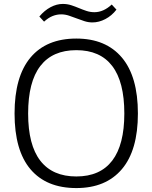

<svg xmlns="http://www.w3.org/2000/svg" viewBox="-20 -946 775 976"><path d="M180 -862Q206 -893 237 -909.5Q268 -926 299 -926Q322 -926 342 -919.5Q362 -913 381 -905Q400 -897 419.5 -890.5Q439 -884 460 -884Q506 -884 548 -923L572 -897Q548 -866 515.5 -849Q483 -832 450 -832Q429 -832 409 -838.5Q389 -845 369.5 -852.5Q350 -860 330.5 -866.5Q311 -873 291 -873Q269 -873 247.5 -864.5Q226 -856 204 -836ZM368 10Q216 10 135 -85.5Q54 -181 54 -369Q54 -557 135 -653.5Q216 -750 368 -750Q518 -750 599.5 -653.5Q681 -557 681 -369Q681 -182 599.5 -86Q518 10 368 10ZM368 -49Q489 -49 550.5 -129.5Q612 -210 612 -369Q612 -530 550.5 -610.5Q489 -691 368 -691Q247 -691 185 -610.5Q123 -530 123 -369Q123 -209 185 -129Q247 -49 368 -49Z"/></svg>

Font: Encode Sans Normal
Style: Light
Weight: 300
Designer: Pablo Impallari, Andres Torresi
Foundry: Pablo Impallari, Andres Torresi
Version: Version 1.000; ttfautohint (v1.00) -l 8 -r 50 -G 200 -x 14 -